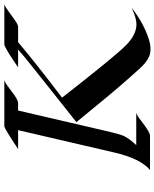

<svg xmlns="http://www.w3.org/2000/svg" viewBox="70 -814 745 926"><g transform="rotate(-90 443.0 -350.5)"><path d="M703.1 -636.2Q603.5 -551.8 435.5 -424.3Q632.8 -171.4 686 -118.2Q737.8 -65.4 789.6 -65.4Q819.3 -65.4 868.7 -88.4Q795.9 -31.2 719.2 -6.3Q691.9 2.4 670.2 2.4Q648.4 2.4 632.3 -5.1Q616.2 -12.7 602.1 -24.4Q587.9 -36.1 575.4 -50.3Q563 -64.5 526.4 -105Q464.8 -173.8 317.4 -355Q463.4 -470.7 518.1 -514.4Q572.8 -558.1 604.7 -583.5Q636.7 -608.9 667.5 -636.2H582Q586.4 -639.2 595.2 -645.3Q604 -651.4 615 -658.7Q626 -666 637.9 -673.8Q649.9 -681.6 661.1 -688Q686 -702.6 692.4 -702.6H885.7Q873 -698.7 843.5 -676.5Q814 -654.3 799.6 -645.3Q785.2 -636.2 775.4 -636.2ZM187.5 -636.2Q287.1 -702.6 297.9 -702.6H520.5Q509.8 -700.7 482.9 -680.2Q456.1 -659.7 445.3 -652.3Q420.4 -636.2 410.2 -636.2H373.5L269.5 -189.5Q257.8 -140.6 250 -125Q236.8 -98.1 206.5 -66.4H362.8Q352.1 -64.5 325.2 -43.9Q298.3 -23.4 287.6 -16.6Q262.7 0 252.4 0H86.9Q141.6 -46.9 170.4 -169.9L278.8 -636.2Z"/></g></svg>

Font: Fondamento
Style: Italic
Weight: 400
Italic angle: -12°
Version: Version 1.000